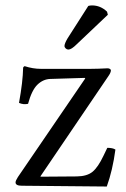

<svg xmlns="http://www.w3.org/2000/svg" viewBox="-20 -682 464 705"><path d="M70.8 -439Q101.1 -429.2 129.9 -429.2H313Q325.7 -429.2 340.1 -429.7Q354.5 -430.2 364 -430.7Q373.5 -431.2 375 -431.2Q379.9 -431.2 383.5 -429Q387.2 -426.8 387.2 -423.8Q387.2 -416 378.9 -403.8L128.9 -35.2V-33.2L262.2 -34.2Q299.8 -34.7 320.1 -51.5Q340.3 -68.4 359.9 -109.9L374 -139.2Q394 -139.2 403.8 -132.8Q393.6 -56.6 372.1 2.9L60.1 0Q37.1 0 37.1 -12.2Q37.1 -18.6 45.9 -32.2L293 -394L291 -396L164.1 -392.1Q138.2 -391.1 117.4 -371.1Q96.7 -351.1 83 -300.8Q66.4 -296.9 49.8 -304.2Q64 -382.3 64.9 -433.1Q64.9 -434.6 67.1 -436.8Q69.3 -439 70.8 -439ZM304.2 -660.2Q310.1 -662.1 317.9 -662.1Q349.1 -662.1 373 -639.2L376 -627.9L261.2 -519Q242.2 -500 231 -500Q225.6 -500 221.2 -504.2Q216.8 -508.3 216.8 -513.2Q216.8 -522 228 -541Z"/></svg>

Font: Common Serif
Style: Regular
Weight: 400
Designer: Philipp H. Poll, Khaled Hosny
Foundry: Stefan Peev, Context Ltd.
Version: Version 1.026